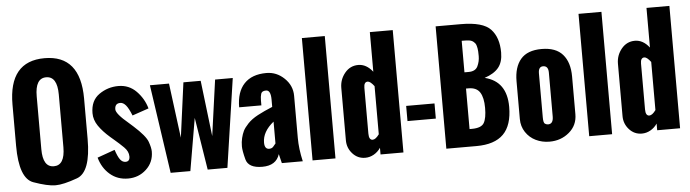

<svg xmlns="http://www.w3.org/2000/svg" viewBox="-52 -1126 4937 1374"><g transform="rotate(-5 2416.0 -439.5)"><path d="M377.4 -628.9Q377 -758.8 297.9 -758.8Q218.8 -758.8 218.8 -628.9V-249Q218.8 -119.6 297.9 -119.6Q377 -119.6 377.4 -249ZM41 -289.1V-584.5Q41 -896 297.9 -896Q554.7 -896 555.2 -584.5V-293.5Q555.2 -55.7 454.8 -19.3Q354.5 17.1 297.9 17.1Q241.2 17.1 141.1 -18.6Q41 -54.2 41 -289.1Z M810.5 -529.8Q771 -529.8 771 -486.8Q771 -454.6 859.9 -380.4L890.1 -353.5Q973.6 -278.3 989.3 -234.4Q1004.9 -190.4 1004.9 -163.6Q1004.9 -86.4 950.4 -36.1Q896 14.2 819.8 14.2Q743.7 14.2 689.7 -32.2Q635.7 -78.6 614.7 -153.8L740.7 -198.7Q757.8 -147 773.9 -126.7Q790 -106.4 811.5 -106.4Q842.3 -106.4 842.3 -142.6Q842.3 -178.7 810.5 -210Q778.8 -241.2 744.6 -270L717.8 -293Q665.5 -338.4 635.7 -382.1Q606 -425.8 606 -473.6Q606 -564 668.2 -607.7Q730.5 -651.4 807.1 -651.4Q883.3 -651.4 935.8 -597.9Q988.3 -544.4 1008.3 -473.1L890.1 -432.6Q868.7 -486.3 849.9 -508.1Q831.1 -529.8 810.5 -529.8Z M1126 0 1032.7 -637.2H1169.9L1220.7 -244.1L1273.4 -637.2H1397.5L1445.3 -236.3L1501 -637.2H1627.9L1533.7 0H1392.1L1332 -376.5L1267.6 0Z M1891.1 -460.4Q1890.6 -527.3 1857.4 -527.3Q1827.1 -527.3 1821 -507.3Q1814.9 -487.3 1814.9 -460.4V-424.3H1655.3Q1655.3 -534.2 1710.4 -593Q1765.6 -651.9 1870.6 -651.9Q1943.8 -651.9 1999 -598.6Q2054.2 -545.4 2054.2 -472.2V-169.4Q2054.2 -90.8 2075.2 0H1924.8L1908.7 -65.9Q1883.3 14.2 1783.7 14.2Q1684.1 14.2 1667.2 -49.3Q1650.4 -112.8 1650.4 -144Q1650.4 -175.3 1657.2 -203.6Q1664.1 -231.9 1674.6 -253.7Q1685.1 -275.4 1712.2 -304.2Q1739.3 -333 1784.4 -357.2Q1829.6 -381.3 1891.1 -406.7ZM1810.5 -157.2Q1810.5 -109.9 1843.8 -109.9Q1862.3 -109.9 1872.6 -121.3Q1882.8 -132.8 1891.6 -144V-300.8Q1810.5 -235.4 1810.5 -157.2Z M2145.5 0V-878.9H2310.1V0Z M2587.4 -527.3Q2560.1 -527.3 2560.1 -485.4V-155.8Q2560.1 -109.9 2587.4 -109.9Q2608.4 -109.9 2633.8 -145V-490.7Q2606 -527.3 2587.4 -527.3ZM2633.8 -594.2V-878.9H2798.3V0H2633.8V-47.9Q2614.3 -19 2585 -2.4Q2555.7 14.2 2522.9 14.2Q2468.8 14.2 2432.1 -26.6Q2395.5 -67.4 2395.5 -122.1V-498.5Q2395.5 -559.1 2433.6 -605.5Q2471.7 -651.9 2530.3 -651.9Q2588.9 -651.9 2633.8 -594.2Z M2846.7 -221.2V-330.1H3050.3V-221.2Z M3106.4 0V-878.9H3287.6Q3445.8 -878.9 3501.5 -819.1Q3557.1 -759.3 3557.1 -651.9Q3557.1 -583 3524.7 -543.5Q3492.2 -503.9 3423.8 -481Q3580.6 -442.9 3580.6 -259.3Q3580.6 -127 3517.1 -63.5Q3453.6 0 3323.2 0ZM3283.2 -533.2H3313.5Q3362.3 -533.2 3378.7 -567.4Q3395 -601.6 3395 -640.1Q3395 -678.2 3391.8 -694.8Q3388.7 -711.4 3384.8 -722.4Q3380.9 -733.4 3367.4 -744.4Q3354 -755.4 3334.7 -757.6Q3315.4 -759.8 3283.2 -759.8ZM3284.2 -125.5H3300.8Q3369.1 -125.5 3388.7 -159.4Q3408.2 -193.4 3408.2 -267.1Q3408.2 -340.3 3384 -378.4Q3359.9 -416.5 3301.8 -416.5H3284.2Z M3648.9 -165.5V-436.5Q3648.9 -538.6 3697 -595Q3745.1 -651.4 3847.2 -651.4Q3949.2 -651.4 3998.5 -595Q4047.9 -538.6 4047.9 -436.5V-165.5Q4047.9 -85.9 3988.8 -35.9Q3929.7 14.2 3847.2 14.2Q3793.9 14.2 3749 -7.6Q3704.1 -29.3 3676.5 -71Q3648.9 -112.8 3648.9 -165.5ZM3884.8 -163.6V-479Q3884.8 -527.3 3847.2 -527.3Q3813.5 -527.3 3813.5 -479V-163.6Q3813.5 -124.5 3824.5 -117.2Q3835.4 -109.9 3847.2 -109.9Q3884.8 -109.9 3884.8 -163.6Z M4132.8 0V-878.9H4297.4V0Z M4574.7 -527.3Q4547.4 -527.3 4547.4 -485.4V-155.8Q4547.4 -109.9 4574.7 -109.9Q4595.7 -109.9 4621.1 -145V-490.7Q4593.3 -527.3 4574.7 -527.3ZM4621.1 -594.2V-878.9H4785.6V0H4621.1V-47.9Q4601.6 -19 4572.3 -2.4Q4543 14.2 4510.3 14.2Q4456.1 14.2 4419.4 -26.6Q4382.8 -67.4 4382.8 -122.1V-498.5Q4382.8 -559.1 4420.9 -605.5Q4459 -651.9 4517.6 -651.9Q4576.2 -651.9 4621.1 -594.2Z"/></g></svg>

Font: Oswald-Bold
Style: Bold
Weight: 700
Designer: vernon adams
Foundry: vernon adams
Version: Version 2.002; ttfautohint (v0.92.18-e454-dirty) -l 8 -r 50 